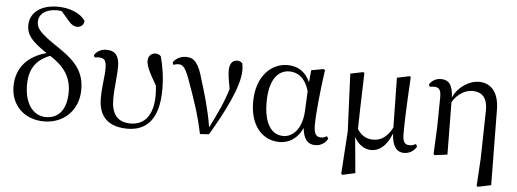

<svg xmlns="http://www.w3.org/2000/svg" viewBox="-59 -984 3690 1370"><g transform="rotate(5 1785.5 -299.5)"><path d="M276 15C415 15 522 -84 522 -233C522 -350 472 -426 337 -516C197 -609 171 -641 171 -689C171 -748 223 -783 300 -783C312 -783 323 -782 334 -780L384 -722C408 -691 431 -678 454 -678C482 -678 502 -699 502 -725C468 -776 393 -809 302 -809C183 -809 105 -749 105 -659C105 -595 136 -549 253 -472C127 -440 38 -355 38 -215C38 -83 132 15 276 15ZM280 -455C378 -393 434 -319 434 -209C434 -87 381 -17 287 -17C199 -17 133 -95 133 -235C133 -335 170 -413 280 -455Z M874 15C1013 15 1098 -76 1098 -285C1098 -373 1085 -455 1066 -521C1056 -531 1044 -537 1027 -537C998 -537 975 -514 975 -481C975 -447 993 -405 1050 -309C1052 -285 1054 -263 1054 -241C1054 -91 988 -24 893 -24C797 -24 755 -82 755 -187C755 -274 769 -344 769 -421C769 -492 743 -533 678 -533C638 -533 610 -517 590 -487L597 -471C605 -473 615 -474 625 -474C668 -474 681 -456 681 -398C681 -340 666 -267 666 -185C666 -46 745 15 874 15Z M1393 8 1457 4C1554 -158 1655 -354 1655 -470C1655 -490 1654 -504 1650 -521C1640 -532 1630 -537 1613 -537C1577 -537 1558 -509 1558 -462C1558 -433 1564 -392 1576 -332C1546 -230 1506 -150 1454 -45C1435 -165 1401 -281 1370 -379C1339 -493 1308 -532 1247 -532C1211 -532 1174 -515 1154 -484L1162 -467C1172 -472 1185 -475 1200 -475C1233 -475 1253 -445 1284 -355C1322 -250 1365 -131 1393 8Z M1963 15C2025 15 2090 -17 2126 -100C2136 -16 2166 15 2220 15C2260 15 2292 -8 2308 -39L2297 -56C2284 -48 2273 -43 2254 -43C2221 -43 2204 -65 2204 -129C2204 -211 2222 -383 2242 -524L2232 -531L2144 -515L2136 -428C2103 -502 2046 -537 1974 -537C1858 -537 1751 -440 1751 -253C1751 -84 1840 15 1963 15ZM2132 -365 2125 -217C2117 -84 2047 -30 1987 -30C1901 -30 1847 -107 1847 -261C1847 -430 1914 -493 1991 -493C2048 -493 2103 -460 2132 -365Z M2619 15C2684 15 2733 -33 2765 -116C2770 -28 2800 15 2855 15C2896 15 2926 -7 2944 -37L2935 -56C2922 -49 2910 -43 2891 -43C2857 -43 2840 -58 2840 -122C2840 -200 2843 -295 2856 -528L2848 -534L2758 -515L2764 -159C2729 -90 2683 -60 2628 -60C2583 -60 2545 -77 2513 -126C2514 -224 2518 -323 2524 -528L2515 -534L2424 -515L2442 -104L2422 202L2432 209L2522 189L2498 -68C2525 -17 2571 15 2619 15Z M3392 204 3401 210 3495 190 3489 -347C3488 -492 3417 -537 3343 -537C3285 -537 3202 -497 3161 -409C3157 -506 3124 -533 3072 -533C3033 -533 3006 -512 2990 -488L2997 -471C3008 -473 3018 -474 3028 -474C3064 -474 3078 -457 3078 -403L3075 -189L3066 5L3074 12L3165 0L3161 -375C3197 -438 3255 -468 3304 -468C3369 -468 3414 -432 3411 -331L3404 6Z"/></g></svg>

Font: Noto Serif TC Medium
Style: Regular
Weight: 500
Designer: Ryoko NISHIZUKA 西塚涼子 (kana & ideographs); Frank Grießhammer (Latin, Greek & Cyrillic); Wenlong ZHANG 张文龙 (bopomofo); San
Foundry: Adobe
Version: Version 2.001;hotconv 1.1.0;makeotfexe 2.6.0